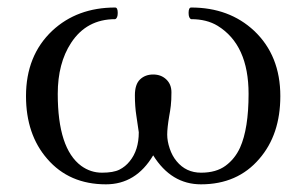

<svg xmlns="http://www.w3.org/2000/svg" viewBox="-20 -474 811 508"><path d="M284.7 -454.1Q291.5 -454.1 291.5 -439.9Q291.5 -425.8 284.7 -423.3Q209 -423.3 168 -360.4Q132.8 -306.6 132.8 -225.6Q132.8 -81.1 194.8 -35.2Q219.7 -17.1 249.8 -17.1Q279.8 -17.1 295.9 -25.1Q312 -33.2 323.2 -47.4Q347.2 -76.7 347.2 -124Q344.7 -143.1 340.8 -167.7Q336.9 -192.4 336.9 -221.7Q336.9 -251 350.6 -263.9Q364.3 -276.9 385.3 -276.9Q406.2 -276.9 419.9 -263.9Q433.6 -251 433.6 -229.7Q433.6 -208.5 431.9 -194.1Q430.2 -179.7 427.7 -167Q422.4 -135.3 422.4 -117.9Q422.4 -100.6 429 -81.1Q435.5 -61.5 447.3 -47.4Q472.2 -17.1 512 -17.1Q551.8 -17.1 576.7 -35.4Q601.6 -53.7 615.2 -83.5Q637.7 -133.8 637.7 -225.6Q637.7 -355.5 555.7 -405.8Q526.9 -423.3 485.8 -423.3Q479 -425.8 479 -439.9Q479 -454.1 485.8 -454.1Q586.4 -454.1 652.3 -392.6Q721.7 -327.1 721.7 -219.7Q721.7 -117.7 666 -53.7Q608.4 13.7 511.7 13.7Q433.1 13.7 385.3 -63Q339.8 13.7 260.3 13.7Q163.1 13.7 105 -53.7Q48.8 -118.2 48.8 -219.7Q48.8 -327.1 118.2 -392.6Q184.1 -454.1 284.7 -454.1Z"/></svg>

Font: Cardo-Italic
Style: Italic
Weight: 400
Italic angle: -12°
Designer: David J. Perry
Foundry: David J. Perry
Version: Version 0.991